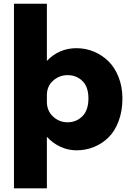

<svg xmlns="http://www.w3.org/2000/svg" viewBox="-20 -802 712 1040"><path d="M55.7 218.3V-781.7H233.9V-472.2Q299.8 -541 394.5 -541Q443.4 -541 487.8 -522.7Q532.2 -504.4 566.9 -470.7Q601.6 -437 622.3 -384.5Q643.1 -332 643.1 -268.6Q643.1 -201.2 623 -147Q603 -92.8 568.6 -58.6Q534.2 -24.4 489.5 -6.1Q444.8 12.2 394.5 12.2Q348.6 12.2 307.1 -7.1Q265.6 -26.4 233.9 -61V218.3ZM345.7 -395Q301.8 -395 267.8 -365.2Q233.9 -335.4 233.9 -285.6V-251.5Q233.9 -201.2 267.6 -170.4Q301.3 -139.6 345.7 -139.6Q393.6 -139.6 426.3 -172.4Q459 -205.1 459 -268.6Q459 -331.5 426.5 -363.3Q394 -395 345.7 -395Z"/></svg>

Font: Epilogue ExtraBold
Style: Regular
Weight: 800
Designer: Tyler Finck
Foundry: Etcetera Type Co
Version: Version 2.112